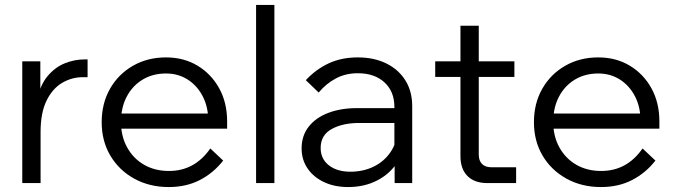

<svg xmlns="http://www.w3.org/2000/svg" viewBox="-20 -740 2732 776"><path d="M334 -500V-428H314Q270 -428 231 -405Q192 -382 168 -333Q144 -284 144 -206V0H70V-492H143V-336H130Q142 -396 172 -432Q202 -468 241.5 -484Q281 -500 323 -500Z M830 -140 882 -91Q843 -41 788 -12.5Q733 16 662 16Q584 16 522.5 -18Q461 -52 426 -111Q391 -170 391 -246Q391 -322 424.5 -381Q458 -440 517 -474Q576 -508 651 -508Q723 -508 778.5 -474.5Q834 -441 866 -383Q898 -325 898 -249V-243H822V-249Q822 -307 799.5 -350.5Q777 -394 738.5 -418.5Q700 -443 651 -443Q597 -443 556 -418Q515 -393 492 -349Q469 -305 469 -247Q469 -189 494 -144Q519 -99 562.5 -74Q606 -49 663 -49Q767 -49 830 -140ZM898 -220H453V-281H882L898 -249Z M1089 0H1015V-720H1089Z M1646 0H1575V-96L1574 -124V-308Q1574 -370 1534 -407Q1494 -444 1426 -444Q1377 -444 1337.5 -423Q1298 -402 1268 -366L1216 -416Q1257 -460 1308.5 -484Q1360 -508 1426 -508Q1492 -508 1541.5 -483.5Q1591 -459 1618.5 -415Q1646 -371 1646 -311ZM1387 16Q1331 16 1288.5 -4.5Q1246 -25 1222.5 -60Q1199 -95 1199 -140Q1199 -192 1228 -228.5Q1257 -265 1307.5 -284Q1358 -303 1422 -303H1584V-243H1432Q1365 -243 1320.5 -218.5Q1276 -194 1276 -142Q1276 -98 1309 -72Q1342 -46 1396 -46Q1448 -46 1490 -66.5Q1532 -87 1557.5 -124Q1583 -161 1586 -209L1616 -192Q1616 -132 1586.5 -85Q1557 -38 1505 -11Q1453 16 1387 16Z M2066 0H1950Q1898 0 1869.5 -28.5Q1841 -57 1841 -109V-636H1915V-115Q1915 -91 1928 -77.5Q1941 -64 1966 -64H2066ZM2059 -429H1739V-492H2059Z M2577 -140 2629 -91Q2590 -41 2535 -12.5Q2480 16 2409 16Q2331 16 2269.5 -18Q2208 -52 2173 -111Q2138 -170 2138 -246Q2138 -322 2171.5 -381Q2205 -440 2264 -474Q2323 -508 2398 -508Q2470 -508 2525.5 -474.5Q2581 -441 2613 -383Q2645 -325 2645 -249V-243H2569V-249Q2569 -307 2546.5 -350.5Q2524 -394 2485.5 -418.5Q2447 -443 2398 -443Q2344 -443 2303 -418Q2262 -393 2239 -349Q2216 -305 2216 -247Q2216 -189 2241 -144Q2266 -99 2309.5 -74Q2353 -49 2410 -49Q2514 -49 2577 -140ZM2645 -220H2200V-281H2629L2645 -249Z"/></svg>

Font: Wix Madefor Display
Style: Regular
Weight: 400
Designer: Dalton Maag Ltd
Foundry: Dalton Maag Ltd
Version: Version 3.100